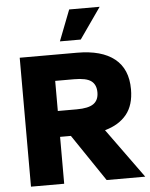

<svg xmlns="http://www.w3.org/2000/svg" viewBox="-59 -942 772 991"><g transform="rotate(-5 326.5 -447.0)"><path d="M61 0V-668H358Q485 -668 552 -614.5Q619 -561 619 -456Q619 -374 579.5 -325.5Q540 -277 467 -257L653 0H453L289 -243H233V0ZM233 -377H331Q392 -377 418.5 -396Q445 -415 445 -455Q445 -495 419.5 -514Q394 -533 331 -533H233ZM275 -734 337 -894H495L383 -734Z"/></g></svg>

Font: Gantari ExtraBold
Style: Regular
Weight: 800
Version: Version 1.000